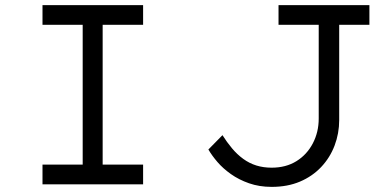

<svg xmlns="http://www.w3.org/2000/svg" viewBox="-20 -720 1510 750"><path d="M146 0V-77H303V-623H146V-700H539V-623H381V-77H539V0ZM1041 10Q993 10 953 -4Q913 -18 882 -40Q851 -62 829.5 -87Q808 -112 794 -136L849 -192Q866 -165 886 -141Q906 -117 930 -99.5Q954 -82 981.5 -73.5Q1009 -65 1041 -65Q1097 -65 1138 -90.5Q1179 -116 1202 -160Q1225 -204 1225 -257V-623H1068V-700H1423V-623H1305V-251Q1305 -199 1287 -151.5Q1269 -104 1234.5 -67.5Q1200 -31 1151.5 -10.5Q1103 10 1041 10Z"/></svg>

Font: Lexend Mega Light
Style: Regular
Weight: 300
Version: Version 1.007